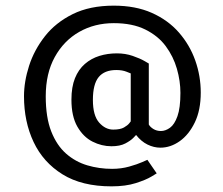

<svg xmlns="http://www.w3.org/2000/svg" viewBox="-20 -554 791 680"><path d="M535 60Q535 60 516 71.5Q497 83 461 94.5Q425 106 375 106Q270 106 201.5 63.5Q133 21 99 -51Q65 -123 65 -213Q65 -265 83 -321Q101 -377 139 -425.5Q177 -474 237.5 -504Q298 -534 383 -534Q460 -534 517.5 -508.5Q575 -483 613.5 -439Q652 -395 671.5 -340Q691 -285 691 -226Q691 -164 670 -120.5Q649 -77 616.5 -54Q584 -31 548 -31Q525 -31 502.5 -42Q480 -53 462 -76Q462 -76 452.5 -66Q443 -56 424 -46Q405 -36 375 -36Q340 -36 307.5 -52.5Q275 -69 254 -105.5Q233 -142 233 -201Q233 -246 245.5 -277Q258 -308 280.5 -327.5Q303 -347 332 -356Q361 -365 394 -365Q424 -365 450 -356Q476 -347 491.5 -338Q507 -329 507 -329V-113Q512 -104 523.5 -97Q535 -90 550 -90Q566 -90 582 -101.5Q598 -113 608.5 -142.5Q619 -172 619 -225Q619 -267 606.5 -310.5Q594 -354 567 -390.5Q540 -427 494.5 -449.5Q449 -472 383 -472Q315 -472 260.5 -441Q206 -410 174 -352Q142 -294 142 -213Q142 -138 161.5 -88.5Q181 -39 214 -10Q247 19 289 31.5Q331 44 377 44Q409 44 437.5 36Q466 28 484 20Q502 12 502 12ZM443 -294Q443 -294 428 -300Q413 -306 392 -306Q350 -306 329.5 -281Q309 -256 309 -200Q309 -145 331 -120Q353 -95 381 -95Q406 -95 419 -102.5Q432 -110 437.5 -117Q443 -124 443 -124Z"/></svg>

Font: Podkova
Style: Regular
Weight: 400
Designer: Ilya Yudin
Foundry: Cyreal (www.cyreal.org)
Version: Version 2.103